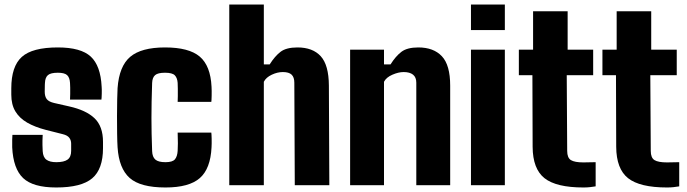

<svg xmlns="http://www.w3.org/2000/svg" viewBox="-20 -820 3042 850"><path d="M229 10Q126.5 10 82.5 -31.5Q38.5 -73 34 -168Q33.5 -186.5 34 -202.2Q34.5 -218 35 -223H169Q167.5 -194 168 -178.5Q168.5 -163 169 -151Q170.5 -124 185.5 -113Q200.5 -102 229 -102Q263.5 -102 279.2 -113.5Q295 -125 295 -152Q295 -164.5 295 -166.5Q295 -168.5 295 -170.2Q295 -172 295 -184Q295 -199 286.8 -210Q278.5 -221 258 -226L183 -245Q134.5 -257.5 100.2 -277.2Q66 -297 48 -327Q30 -357 30 -401Q30 -408.5 30 -415.5Q30 -422.5 30 -429Q30 -526 76.5 -568Q123 -610 236 -610Q338 -610 381.8 -569.5Q425.5 -529 430 -436Q431 -426 430.5 -405.2Q430 -384.5 429 -379H290Q290.5 -389 290.8 -403.5Q291 -418 290.8 -431.8Q290.5 -445.5 290 -453Q288.5 -477 277 -487.5Q265.5 -498 236 -498Q204.5 -498 192.2 -487.5Q180 -477 179 -453Q179 -451.5 178.5 -444Q178 -436.5 178 -414Q178 -393 187 -381.2Q196 -369.5 220 -364L286 -349Q360.5 -332.5 398.2 -296.8Q436 -261 436 -192Q436 -185.5 436 -178.2Q436 -171 436 -164Q436 -71 388 -30.5Q340 10 229 10Z M766.5 -369Q767 -379 767.2 -395Q767.5 -411 767.2 -427Q767 -443 766.5 -453Q765 -475 754 -486.5Q743 -498 710.5 -498Q679 -498 666.8 -487.5Q654.5 -477 653.5 -453Q652 -407.5 651.2 -369.8Q650.5 -332 650.5 -297.5Q650.5 -263 651.2 -227.8Q652 -192.5 653.5 -151Q654.5 -125 667.8 -113.5Q681 -102 712.5 -102Q744 -102 754.5 -114.8Q765 -127.5 766.5 -152Q767.5 -167 767.5 -185.5Q767.5 -204 766.5 -233H915.5Q916.5 -227 917 -205.8Q917.5 -184.5 916.5 -168Q912 -73 864.5 -31.5Q817 10 712.5 10Q601.5 10 554 -32.2Q506.5 -74.5 500.5 -168Q499 -191.5 498.5 -228.5Q498 -265.5 498 -305.8Q498 -346 498.8 -379.8Q499.5 -413.5 500.5 -430Q507.5 -527 556.5 -568.5Q605.5 -610 710.5 -610Q816.5 -610 864.2 -569.5Q912 -529 916.5 -436Q917.5 -419.5 917 -396.2Q916.5 -373 915.5 -369Z M995 0V-800H1148V-535H1174Q1196.5 -571 1221.8 -590.5Q1247 -610 1297 -610Q1364.5 -610 1400 -571Q1435.5 -532 1436 -441L1438 0H1285L1283 -454Q1283 -478 1271 -489.5Q1259 -501 1232 -501Q1208 -501 1183 -489.2Q1158 -477.5 1148 -458V0Z M1530 0V-600H1680V-535H1709Q1731.5 -571 1757 -590.5Q1782.5 -610 1832 -610Q1899.5 -610 1936.2 -571Q1973 -532 1973 -441V0H1823V-454Q1823 -478 1808.5 -489.5Q1794 -501 1767 -501Q1744 -501 1717 -489.2Q1690 -477.5 1680 -458V0Z M2065 -687V-800H2215V-687ZM2065 0V-600H2215V0Z M2563 10Q2442.5 10 2390.5 -31.2Q2338.5 -72.5 2338 -170L2337 -487H2277V-600H2340V-770H2493V-600H2606V-487H2489L2491 -152Q2491 -121.5 2507.5 -111.2Q2524 -101 2563 -101Q2576.5 -101 2589 -101.5Q2601.5 -102 2617 -102V5Q2605 7 2592 8.5Q2579 10 2563 10Z M2933 10Q2812.5 10 2760.5 -31.2Q2708.5 -72.5 2708 -170L2707 -487H2647V-600H2710V-770H2863V-600H2976V-487H2859L2861 -152Q2861 -121.5 2877.5 -111.2Q2894 -101 2933 -101Q2946.5 -101 2959 -101.5Q2971.5 -102 2987 -102V5Q2975 7 2962 8.5Q2949 10 2933 10Z"/></svg>

Font: Big Shoulders Text Thin Black
Style: Regular
Weight: 900
Version: Version 2.002